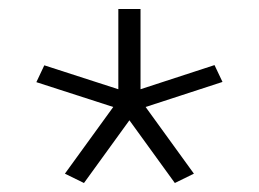

<svg xmlns="http://www.w3.org/2000/svg" viewBox="-20 -722 570 423"><path d="M60.1 -541 77.6 -578.1 240.7 -525.4V-702.1H289.6V-525.4L452.6 -578.6L470.2 -541.5L300.8 -486.3L407.2 -339.4L365.2 -318.8L265.1 -457L165 -318.8L123 -339.4L229.5 -486.3Z"/></svg>

Font: AzarMehrMonospaced
Style: SerifRegular
Weight: 1
Designer: Amin Abedi
Version: Version 1.00